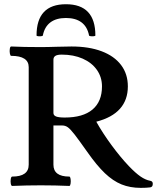

<svg xmlns="http://www.w3.org/2000/svg" viewBox="-20 -889 753 921"><path d="M398.4 -160.6Q356 -220.7 336.4 -245.6Q316.9 -270.5 304.9 -278.8Q293 -287.1 278.3 -287.1H236.3V-99.1Q236.3 -42 312.5 -42Q316.9 -42 318.6 -30.8Q320.3 -19.5 318.6 -8.3Q316.9 2.9 312.5 2.9Q244.6 0 175.8 0Q107.4 0 38.6 2.9Q33.7 2.9 31.7 -8.3Q29.8 -19.5 31.7 -30.8Q33.7 -42 38.6 -42Q117.7 -42 117.7 -99.1V-566.9Q117.7 -593.8 96.7 -607.4Q75.7 -621.1 33.7 -621.1Q29.3 -621.1 27.3 -632.6Q25.4 -644 27.1 -655Q28.8 -666 33.7 -666Q91.3 -663.1 177.2 -663.1Q195.8 -663.1 213.9 -663.6Q231.9 -664.1 250.5 -664.6Q286.6 -666 323.2 -666Q406.7 -666 467.5 -643.1Q528.3 -620.1 560.8 -577.1Q593.3 -534.2 593.3 -474.6Q593.3 -409.7 555.4 -367.2Q517.6 -324.7 441.9 -305.2Q472.2 -251 514.9 -192.9Q557.6 -134.8 598.6 -91.8Q630.4 -58.6 654.3 -42.2Q678.2 -25.9 699.7 -22Q712.9 -20 712.9 -7.8Q712.9 1 709.7 4.9Q706.5 8.8 700.7 9.8Q681.6 12.2 655.3 12.2Q604 12.2 563 -4.4Q522 -21 482.9 -58.3Q443.8 -95.7 398.4 -160.6ZM469.2 -474.6Q469.2 -519 444.8 -553.7Q420.4 -588.4 376.7 -607.7Q333 -627 276.4 -627Q255.4 -627 245.8 -621.1Q236.3 -615.2 236.3 -602.5V-347.2Q236.3 -335.4 249 -330.3Q261.7 -325.2 290.5 -325.2Q377.9 -325.2 423.6 -363.5Q469.2 -401.9 469.2 -474.6ZM296.4 -868.7Q437.5 -868.7 437.5 -718.8Q437.5 -716.2 430.2 -715.3Q422.9 -714.4 415.3 -715.3Q407.7 -716.3 407.2 -718.8Q399 -760.7 370.9 -781.7Q342.8 -802.7 296.3 -802.7Q249.9 -802.7 221.9 -781.7Q193.8 -760.7 185.5 -718.8Q185.1 -716.3 177.5 -715.3Q169.9 -714.4 162.6 -715.3Q155.3 -716.3 155.3 -718.8Q155.3 -868.7 296.4 -868.7Z"/></svg>

Font: Junicode Two Beta VF
Style: Regular
Weight: 400
Designer: Peter S. Baker
Foundry: Briery Creek Software
Version: Version 1.031 beta; ttfautohint (v1.8.1.43-b0c9)